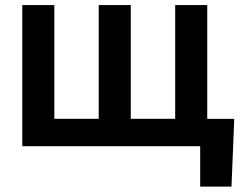

<svg xmlns="http://www.w3.org/2000/svg" viewBox="-20 -565 960 742"><path d="M66.1 -545.5H190V-105.8H361.5V-545.5H485.4V-105.8H657V-545.5H780.9V-105.5H885.3L874.6 156.2H753.6V0H66.1Z"/></svg>

Font: DeltaSans SemiBold
Style: Regular
Weight: 600
Designer: Rasmus Andersson
Foundry: rsms
Version: Version 3.012